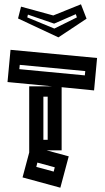

<svg xmlns="http://www.w3.org/2000/svg" viewBox="-20 -874 487 894"><path d="M261 0 85 -48 116 -164V-472H223L15 -492L29 -642L432 -604L418 -453L267 -468V-174H197L300 -146ZM70 -552 375 -523 377 -543 72 -572ZM182 -424V-223H202V-424ZM149 -97 230 -75 235 -95 154 -117ZM64 -788 78 -843 228 -802 357 -854 383 -787 252 -700ZM232 -764 110 -806 107 -793 233 -741 338 -793 333 -808Z"/></svg>

Font: Blaka Hollow
Style: Regular
Weight: 400
Designer: Mohamed Gaber
Foundry: Kief Type Foundry
Version: Version 1.003; ttfautohint (v1.8.4.7-5d5b)